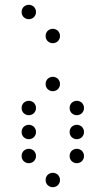

<svg xmlns="http://www.w3.org/2000/svg" viewBox="-20 -800 440 800"><path d="M100 -720C117 -720 130 -733 130 -750C130 -767 117 -780 100 -780C83 -780 70 -767 70 -750C70 -733 83 -720 100 -720ZM200 -620C217 -620 230 -633 230 -650C230 -667 217 -680 200 -680C183 -680 170 -667 170 -650C170 -633 183 -620 200 -620ZM200 -420C217 -420 230 -433 230 -450C230 -467 217 -480 200 -480C183 -480 170 -467 170 -450C170 -433 183 -420 200 -420ZM100 -320C117 -320 130 -333 130 -350C130 -367 117 -380 100 -380C83 -380 70 -367 70 -350C70 -333 83 -320 100 -320ZM300 -320C317 -320 330 -333 330 -350C330 -367 317 -380 300 -380C283 -380 270 -367 270 -350C270 -333 283 -320 300 -320ZM100 -220C117 -220 130 -233 130 -250C130 -267 117 -280 100 -280C83 -280 70 -267 70 -250C70 -233 83 -220 100 -220ZM300 -220C317 -220 330 -233 330 -250C330 -267 317 -280 300 -280C283 -280 270 -267 270 -250C270 -233 283 -220 300 -220ZM100 -120C117 -120 130 -133 130 -150C130 -167 117 -180 100 -180C83 -180 70 -167 70 -150C70 -133 83 -120 100 -120ZM300 -120C317 -120 330 -133 330 -150C330 -167 317 -180 300 -180C283 -180 270 -167 270 -150C270 -133 283 -120 300 -120ZM200 -20C217 -20 230 -33 230 -50C230 -67 217 -80 200 -80C183 -80 170 -67 170 -50C170 -33 183 -20 200 -20Z"/></svg>

Font: TINY 5x3 60
Style: Regular
Weight: 150
Designer: Jack Halten Fahnestock
Foundry: Velvetyne Type Foundry
Version: Version 1.002;hotconv 1.0.109;makeotfexe 2.5.65596